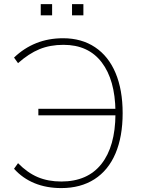

<svg xmlns="http://www.w3.org/2000/svg" viewBox="-20 -914 689 941"><path d="M48.8 -86.9 68.4 -114.3Q114.3 -67.4 165 -45.9Q215.8 -24.4 280.3 -24.4Q409.2 -24.4 477.1 -110.4Q544.9 -196.3 545.9 -354.5L563.5 -348.6H168V-380.9H562.5L545.9 -369.1Q543.9 -522.5 478.5 -608.4Q413.1 -694.3 291 -694.3Q225.6 -694.3 173.3 -672.9Q121.1 -651.4 68.4 -604.5L48.8 -631.8Q97.7 -678.7 157.7 -702.6Q217.8 -726.6 289.1 -726.6Q379.9 -726.6 445.8 -682.6Q511.7 -638.7 546.4 -556.2Q581.1 -473.6 581.1 -359.4Q581.1 -244.1 545.9 -161.6Q510.7 -79.1 442.9 -35.6Q375 7.8 280.3 7.8Q208 7.8 149.4 -16.1Q90.8 -40 48.8 -86.9ZM333 -893.6H388.7V-838.9H333ZM179.7 -893.6H235.4V-838.9H179.7Z"/></svg>

Font: Min Sans VF VF
Style: Regular
Weight: 400
Designer: Jinseong-Kim, NotoSansCJK, Nunito
Foundry: Jinseong-Kim
Version: Version 1.420;Glyphs 3.1.2 (3151)